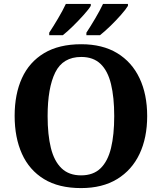

<svg xmlns="http://www.w3.org/2000/svg" viewBox="-20 -951 827 981"><path d="M394.2 10Q280.1 10 204.9 -36Q129.6 -82 92.2 -165Q54.8 -248 54.8 -359Q54.8 -470 92.2 -552Q129.6 -634 205.4 -679.5Q281.2 -725 395.2 -725Q503.7 -725 578.8 -679.5Q653.8 -634 692.9 -551.5Q732 -469 732 -358Q732 -247 692.9 -164.5Q653.8 -82 578.4 -36Q503 10 394.2 10ZM394.2 -55Q456.8 -55 493.9 -91.2Q531 -127.4 547.3 -194.9Q563.6 -262.5 563.6 -358Q563.6 -453.5 547.2 -521.2Q530.9 -588.9 493.9 -624.4Q456.8 -660 395.2 -660Q301.3 -660 262.3 -580.9Q223.3 -501.8 223.3 -358Q223.3 -262.5 240 -194.9Q256.8 -127.4 294.5 -91.2Q332.2 -55 394.2 -55ZM421.4 -784Q442.4 -816 466.4 -856.5Q490.4 -897 506.4 -931H633.7V-921Q623.7 -904 598.2 -875Q572.7 -846 543.2 -817.5Q513.7 -789 490.7 -771H421.4ZM231.5 -784Q252.5 -816 276.5 -856.5Q300.5 -897 316.5 -931H443.8V-921Q433.8 -904 407.8 -875Q381.8 -846 352.8 -817.5Q323.8 -789 300.8 -771H231.5Z"/></svg>

Font: Noto Serif Sinhala
Style: Regular
Weight: 400
Designer: Jelle Bosma - Monotype Design Team
Foundry: Monotype Imaging Inc.
Version: Version 2.006